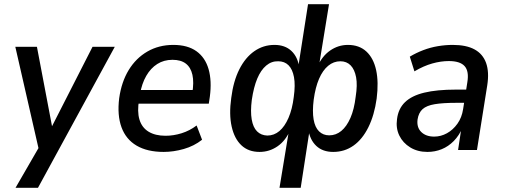

<svg xmlns="http://www.w3.org/2000/svg" viewBox="-20 -715 2408 915"><path d="M54 180 173 -26 170 20 53 -492H156L232 -92H217L421 -492H527L161 180Z M760 9Q682 9 631 -21Q580 -51 559 -108.5Q538 -166 548 -247Q559 -325 593.5 -381.5Q628 -438 682.5 -469.5Q737 -501 806 -501Q874 -501 916 -471Q958 -441 974 -385.5Q990 -330 980 -254L975 -221H624L634 -286H915L896 -269Q905 -323 897 -358.5Q889 -394 865.5 -412Q842 -430 802 -430Q761 -430 729.5 -410Q698 -390 677 -353.5Q656 -317 647 -266L643 -240Q633 -184 644.5 -145.5Q656 -107 688 -87.5Q720 -68 769 -68Q807 -68 845.5 -80Q884 -92 917 -117L943 -49Q905 -19 856 -5Q807 9 760 9Z M1312 180 1358 -99H1365Q1342 -45 1303 -18Q1264 9 1217 9Q1164 9 1130.5 -22.5Q1097 -54 1084 -112Q1071 -170 1082 -248Q1092 -328 1120.5 -384.5Q1149 -441 1192 -471Q1235 -501 1288 -501Q1338 -501 1368.5 -472.5Q1399 -444 1406 -394H1401L1448 -695H1548L1499 -394H1491Q1514 -447 1553 -474Q1592 -501 1638 -501Q1692 -501 1726 -469.5Q1760 -438 1772.5 -381Q1785 -324 1775 -245Q1764 -166 1735.5 -108.5Q1707 -51 1664.5 -21Q1622 9 1568 9Q1518 9 1487.5 -19.5Q1457 -48 1449 -99H1456L1413 180ZM1254 -69Q1286 -69 1311.5 -90.5Q1337 -112 1355 -153.5Q1373 -195 1380 -253Q1388 -310 1381 -347.5Q1374 -385 1355 -404Q1336 -423 1306 -423Q1274 -424 1248.5 -402.5Q1223 -381 1206 -340.5Q1189 -300 1180 -239Q1173 -184 1179.5 -146Q1186 -108 1205 -89Q1224 -70 1254 -69ZM1549 -70Q1581 -70 1606.5 -91Q1632 -112 1650 -153Q1668 -194 1675 -254Q1684 -310 1677 -347Q1670 -384 1651 -403.5Q1632 -423 1602 -423Q1570 -423 1544 -401.5Q1518 -380 1500.5 -339.5Q1483 -299 1475 -240Q1468 -184 1474.5 -146Q1481 -108 1500.5 -89Q1520 -70 1549 -70Z M2017 9Q1970 9 1935 -12.5Q1900 -34 1883 -69Q1866 -104 1872 -147Q1878 -197 1910 -228Q1942 -259 2002 -273.5Q2062 -288 2153 -288H2215L2206 -225H2155Q2091 -225 2052 -218.5Q2013 -212 1994 -195Q1975 -178 1970 -146Q1965 -108 1987.5 -86Q2010 -64 2049 -64Q2081 -64 2110 -80Q2139 -96 2160 -125.5Q2181 -155 2187 -195L2207 -322Q2216 -375 2194.5 -399.5Q2173 -424 2119 -424Q2081 -424 2040 -412.5Q1999 -401 1955 -375L1933 -445Q1963 -463 1997 -476Q2031 -489 2067 -495Q2103 -501 2138 -501Q2202 -501 2241.5 -479.5Q2281 -458 2296.5 -415Q2312 -372 2302 -308L2253 0H2163L2179 -106H2184Q2168 -69 2142.5 -43Q2117 -17 2085 -4Q2053 9 2017 9Z"/></svg>

Font: Nunito Sans 10pt SemiCondensed SemiBold
Style: Italic
Weight: 600
Width: 4
Italic angle: -9°
Designer: Vernon Adams
Foundry: Vernon Adams
Version: Version 3.101;gftools[0.9.27]